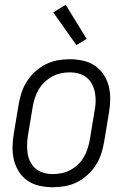

<svg xmlns="http://www.w3.org/2000/svg" viewBox="-20 -776 540 804"><path d="M201 8Q173 8 145.5 2Q118 -4 96 -19Q74 -34 59.5 -56.5Q45 -79 38.5 -105.5Q32 -132 32.5 -160.5Q33 -189 38 -218L58 -338Q62 -363 70 -387.5Q78 -412 92.5 -435Q107 -458 127.5 -476.5Q148 -495 172 -507Q196 -519 221.5 -523.5Q247 -528 272 -528Q300 -528 327.5 -522Q355 -516 377 -501Q399 -486 414 -463.5Q429 -441 435.5 -414.5Q442 -388 441.5 -359.5Q441 -331 436 -302L416 -182Q412 -157 404 -132.5Q396 -108 381.5 -85Q367 -62 346.5 -43.5Q326 -25 302 -13Q278 -1 252 3.5Q226 8 201 8ZM201 -47Q220 -47 239 -51Q258 -55 275.5 -64.5Q293 -74 307.5 -88Q322 -102 331.5 -119Q341 -136 347 -154.5Q353 -173 356 -191L376 -311Q380 -331 380.5 -350.5Q381 -370 377.5 -388.5Q374 -407 365.5 -423.5Q357 -440 342.5 -451.5Q328 -463 309.5 -468Q291 -473 272 -473Q253 -473 234.5 -469Q216 -465 198.5 -455.5Q181 -446 166.5 -432Q152 -418 142 -401Q132 -384 126 -365.5Q120 -347 117 -329L97 -209Q94 -189 93.5 -169.5Q93 -150 96 -131.5Q99 -113 108 -96.5Q117 -80 131 -68.5Q145 -57 163.5 -52Q182 -47 201 -47ZM300 -587 203 -724 255 -756 343 -613Z"/></svg>

Font: Iosevka Light
Style: Italic
Weight: 300
Italic angle: -9°
Monospace: yes
Designer: Belleve Invis
Foundry: Belleve Invis
Version: Version 32.5.0; ttfautohint (v1.8.4)